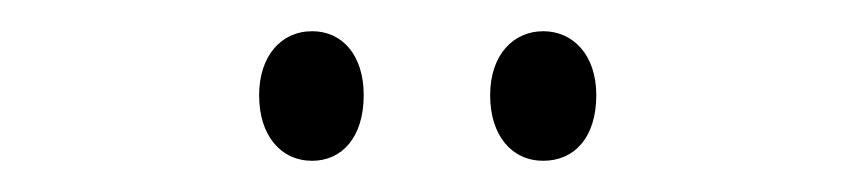

<svg xmlns="http://www.w3.org/2000/svg" viewBox="-20 -727 549 123"><path d="M146 -666C146 -640 160 -624 180 -624C199 -624 213 -639 213 -666C213 -692 199 -707 180 -707C160 -707 146 -691 146 -666ZM294 -666C294 -640 308 -624 328 -624C348 -624 362 -639 362 -666C362 -692 347 -707 328 -707C309 -707 294 -692 294 -666Z"/></svg>

Font: Noto Sans Display Condensed Light
Style: Regular
Weight: 300
Width: 3
Designer: Monotype Design Team
Foundry: Monotype Imaging Inc.
Version: Version 1.900